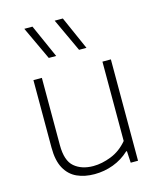

<svg xmlns="http://www.w3.org/2000/svg" viewBox="-120 -894 825 989"><g transform="rotate(-15 292.0 -399.5)"><path d="M261.5 9Q208.5 9 168 -9.5Q127.5 -28 104.5 -69.8Q81.5 -111.5 81.5 -180.5V-540.5H126.5V-181.5Q126.5 -98.5 165.2 -65.8Q204 -33 266 -33Q312 -33 362 -52.8Q412 -72.5 449.5 -117.5V-540.5H494.5V0H455.5L452 -62.5H448Q410 -27 361.8 -9Q313.5 9 261.5 9ZM349 -630.5 266.5 -808H310L388.5 -630.5ZM187.5 -630.5 104.5 -808H148L227 -630.5Z"/></g></svg>

Font: Encode Sans Semi Expanded ExtraLight
Style: Regular
Weight: 200
Width: 6
Designer: Multiple Designers
Foundry: Impallari Type
Version: Version 3.000; ttfautohint (v1.8.3) -l 8 -r 50 -G 200 -x 14 